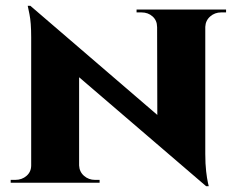

<svg xmlns="http://www.w3.org/2000/svg" viewBox="-20 -633 819 665"><path d="M85 -613 683 -99 694 12 96 -501ZM91 -60V0H17V-10Q17 -10 25 -10Q33 -10 33 -10Q56 -10 72 -24Q88 -38 88 -60ZM254 -60Q255 -38 271 -24Q287 -10 309 -10Q309 -10 317 -10Q325 -10 325 -10V0H252V-60ZM85 -613 254 -433V0H88V-504Q88 -555 82 -584Q76 -613 76 -613ZM691 -600V-100Q691 -65 694 -39.5Q697 -14 700 -1Q703 12 703 12H694L525 -181L524 -600ZM689 -540V-600H763V-590Q763 -590 754.5 -590Q746 -590 746 -590Q724 -590 708 -576Q692 -562 691 -540ZM524 -540Q524 -562 508.5 -576Q493 -590 470 -590Q470 -590 461.5 -590Q453 -590 453 -590V-600H527V-540Z"/></svg>

Font: Cinzel ExtraBold
Style: Regular
Weight: 800
Designer: Natanael Gama
Version: Version 2.000